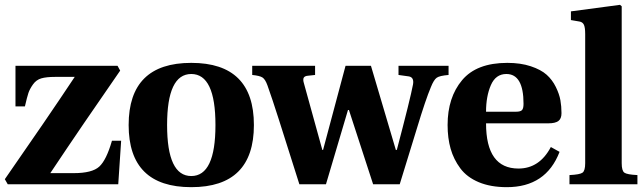

<svg xmlns="http://www.w3.org/2000/svg" viewBox="-21 -762 2665 794"><path d="M-1 -21Q171 -268 288 -444H206Q171 -444 150 -438Q129 -432 115.5 -413Q102 -394 96.5 -377.5Q91 -361 82 -322H43V-490H465L476 -470Q321 -247 187 -46H284Q360 -46 389.5 -73Q419 -100 442 -180H480L468 0H11Z M770 12Q511 12 511 -245Q511 -502 770 -502Q1029 -502 1029 -245Q1029 12 770 12ZM770 -456Q670 -456 670 -245Q670 -34 770 -34Q870 -34 870 -245Q870 -456 770 -456Z M1022 -452V-490H1282V-452L1254 -449Q1239 -448 1235 -440.5Q1231 -433 1236 -417L1312 -142H1315L1408 -490H1513L1616 -142H1620Q1676 -354 1687 -413Q1692 -442 1670 -446L1627 -452V-490H1834V-452Q1797 -449 1785 -440.5Q1773 -432 1761 -402Q1739 -350 1704 -234L1632 0H1522L1422 -307H1418L1327 0H1217L1133 -265Q1104 -356 1085 -409Q1076 -434 1064.5 -441.5Q1053 -449 1022 -452Z M1830 -245Q1830 -359 1890 -430.5Q1950 -502 2077 -502Q2132 -502 2174 -488Q2216 -474 2239.5 -453Q2263 -432 2277.5 -402.5Q2292 -373 2296.5 -347.5Q2301 -322 2301 -294Q2301 -271 2288 -261.5Q2275 -252 2247 -252H1989Q1989 -65 2123 -65Q2210 -65 2257 -154L2293 -134Q2237 12 2075 12Q2008 12 1959 -8.5Q1910 -29 1882.5 -66Q1855 -103 1842.5 -147Q1830 -191 1830 -245ZM1989 -300H2113Q2131 -300 2137.5 -306.5Q2144 -313 2144 -333Q2144 -456 2073 -456Q2029 -456 2009 -410Q1989 -364 1989 -300Z M2334 0V-38Q2377 -40 2388 -48Q2399 -56 2399 -87V-621Q2399 -649 2393.5 -660Q2388 -671 2375 -673L2340 -679V-715L2543 -742L2550 -736V-87Q2550 -56 2561 -48Q2572 -40 2615 -38V0Z"/></svg>

Font: Heuristica
Style: Bold
Weight: 700
Version: Version 1.0.2